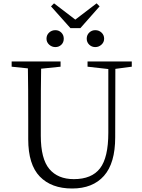

<svg xmlns="http://www.w3.org/2000/svg" viewBox="-20 -1084 829 1119"><path d="M485.4 -858.4Q485.4 -879.9 500 -894Q514.6 -908.2 535.2 -908.2Q556.6 -908.2 571.8 -894Q586.9 -879.9 586.9 -858.4Q586.9 -837.9 571.3 -823.7Q555.7 -809.6 535.2 -809.6Q514.6 -809.6 500 -823.7Q485.4 -837.9 485.4 -858.4ZM448.2 -919.9H390.6L277.3 -1046.9L294.9 -1064.5L418.9 -969.7L543 -1064.5L560.5 -1046.9ZM251 -858.4Q251 -879.9 266.1 -894Q281.2 -908.2 302.7 -908.2Q323.2 -908.2 337.4 -894Q351.6 -879.9 351.6 -858.4Q351.6 -836.9 337.4 -823.2Q323.2 -809.6 302.7 -809.6Q282.2 -809.6 266.6 -823.7Q251 -837.9 251 -858.4ZM748 -725.6V-695.3L652.3 -682.6L651.4 -284.2Q651.4 -132.8 585.9 -59.1Q520.5 14.6 400.4 14.6Q279.3 14.6 211.9 -55.2Q144.5 -125 144.5 -272.5V-388.7Q144.5 -587.9 142.6 -685.5L47.9 -695.3V-725.6H333V-695.3L219.7 -683.6Q217.8 -587.9 217.8 -388.7V-293Q217.8 -158.2 267.6 -99.1Q317.4 -40 410.2 -40Q514.6 -40 563 -103Q611.3 -166 611.3 -310.5V-681.6L490.2 -695.3V-725.6Z"/></svg>

Font: GenYoMin TW TTF Light
Style: Regular
Weight: 300
Version: Version 1.300